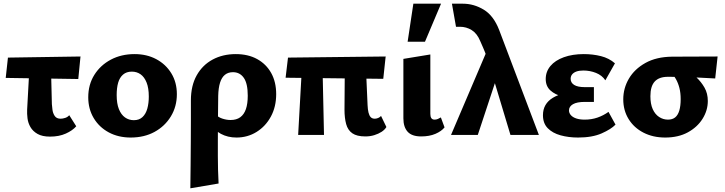

<svg xmlns="http://www.w3.org/2000/svg" viewBox="-20 -731 3926 1040"><path d="M11 -309 23 -419 416 -425 404 -303ZM127 -137 142 -412H255L261 -167Q262 -157 264 -138Q266 -119 276 -103.5Q286 -88 308 -88Q320 -88 333.5 -92.5Q347 -97 355 -107L393 -47Q373 -24 336.5 -7.5Q300 9 251 9Q209 9 183.5 -5.5Q158 -20 145 -42.5Q132 -65 129 -90Q126 -115 127 -137Z M688 14Q621 14 569 -14Q517 -42 487.5 -91.5Q458 -141 458 -204Q458 -273 491 -325.5Q524 -378 580.5 -408Q637 -438 709 -438Q775 -438 826.5 -410.5Q878 -383 908 -334Q938 -285 938 -221Q938 -154 905.5 -100.5Q873 -47 817 -16.5Q761 14 688 14ZM705 -80Q734 -80 752 -97Q770 -114 778 -143Q786 -172 786 -208Q786 -254 774 -284Q762 -314 741.5 -328.5Q721 -343 694 -343Q665 -343 646.5 -327Q628 -311 620 -283Q612 -255 612 -216Q612 -170 624 -140Q636 -110 657 -95Q678 -80 705 -80Z M1011 289Q1012 226 1012.5 163Q1013 100 1013.5 38.5Q1014 -23 1014 -80Q1014 -137 1014 -187Q1014 -267 1045.5 -323Q1077 -379 1132 -408.5Q1187 -438 1257 -438Q1324 -438 1373 -411Q1422 -384 1449 -335.5Q1476 -287 1476 -221Q1476 -153 1447.5 -100Q1419 -47 1370 -16.5Q1321 14 1261 14Q1214 14 1176.5 -6Q1139 -26 1125 -61L1150 -109Q1164 -95 1186 -88Q1208 -81 1229 -81Q1261 -81 1281.5 -96Q1302 -111 1312 -140Q1322 -169 1322 -213Q1322 -279 1300.5 -309.5Q1279 -340 1242 -340Q1216 -340 1198.5 -326Q1181 -312 1172 -283.5Q1163 -255 1162 -212Q1161 -133 1160.5 -73.5Q1160 -14 1160 31.5Q1160 77 1160 114.5Q1160 152 1161 187.5Q1162 223 1164 263Z M1595 0 1618 -412H1726L1735 0ZM1527 -310 1540 -419 2069 -425 2056 -304ZM1846 -137 1848 -412H1960L1971 -162Q1972 -138 1976 -121.5Q1980 -105 1988 -96.5Q1996 -88 2010 -88Q2019 -88 2028.5 -92Q2038 -96 2044 -103L2073 -43Q2064 -28 2047 -17Q2030 -6 2007.5 1Q1985 8 1959 8Q1913 8 1888.5 -9Q1864 -26 1855 -59Q1846 -92 1846 -137Z M2261 8Q2211 8 2188 -17.5Q2165 -43 2165 -90V-412L2311 -436V-114Q2311 -99 2316.5 -91Q2322 -83 2334 -83Q2343 -83 2351.5 -86.5Q2360 -90 2368 -95L2388 -41Q2371 -20 2338.5 -6Q2306 8 2261 8ZM2188 -505 2219 -711H2369L2282 -505Z M2745 0 2637 -359Q2626 -397 2616 -424.5Q2606 -452 2597 -472.5Q2588 -493 2581 -509Q2564 -550 2535 -568Q2506 -586 2471 -586Q2464 -586 2460 -586Q2456 -586 2450 -586L2428 -711Q2442 -711 2457 -711Q2472 -711 2487 -711Q2547 -711 2600.5 -678.5Q2654 -646 2684 -568L2899 0ZM2423 0 2629 -483 2681 -342 2568 0Z M3111 14Q3060 14 3016.5 2Q2973 -10 2947 -36.5Q2921 -63 2921 -107Q2921 -169 2975 -201.5Q3029 -234 3115 -234V-198Q3068 -198 3027.5 -208Q2987 -218 2961.5 -241Q2936 -264 2936 -303Q2936 -343 2961.5 -373.5Q2987 -404 3034 -421Q3081 -438 3142 -438Q3191 -438 3235 -427Q3279 -416 3311 -388L3259 -296Q3241 -323 3208.5 -336Q3176 -349 3140 -349Q3117 -349 3102 -343.5Q3087 -338 3079 -328Q3071 -318 3071 -304Q3071 -283 3090 -271Q3109 -259 3148 -259H3197V-179H3148Q3105 -179 3083.5 -166.5Q3062 -154 3062 -133Q3062 -119 3072 -107.5Q3082 -96 3101 -89.5Q3120 -83 3147 -83Q3184 -83 3216 -94Q3248 -105 3276 -125L3314 -56Q3290 -31 3239 -8.5Q3188 14 3111 14Z M3583 14Q3517 14 3465.5 -12.5Q3414 -39 3385 -86Q3356 -133 3356 -193Q3356 -253 3386.5 -305Q3417 -357 3476 -390Q3535 -423 3620 -424L3867 -425L3854 -306Q3791 -310 3729.5 -312.5Q3668 -315 3598 -315Q3550 -315 3526.5 -289.5Q3503 -264 3503 -210Q3503 -168 3515.5 -140Q3528 -112 3550 -97.5Q3572 -83 3598 -83Q3622 -83 3637 -95Q3652 -107 3659.5 -132Q3667 -157 3667 -194Q3667 -228 3660 -255Q3653 -282 3641 -303Q3629 -324 3613 -338L3696 -357Q3725 -337 3751.5 -312.5Q3778 -288 3796 -256.5Q3814 -225 3814 -184Q3814 -133 3785.5 -87.5Q3757 -42 3705.5 -14Q3654 14 3583 14Z"/></svg>

Font: Ysabeau Office ExtraBold
Style: Regular
Weight: 800
Designer: Christian Thalmann (Catharsis Fonts)
Version: Version 2.001;gftools[0.9.30]; featfreeze: tnum,lnum,ss02